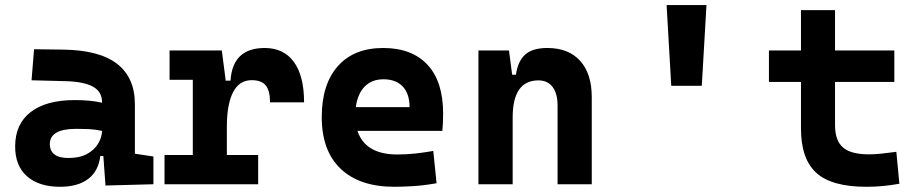

<svg xmlns="http://www.w3.org/2000/svg" viewBox="-20 -713 3556 743"><path d="M388.2 4.9 379.9 -109.4H368.2Q360.8 -49.8 320.6 -20Q280.3 9.8 212.9 9.8Q130.4 9.8 84.5 -30.8Q38.6 -71.3 38.6 -146Q38.6 -232.9 98.6 -279.3Q158.7 -325.7 269 -325.7Q301.3 -325.7 326.4 -323.2Q351.6 -320.8 375 -315.4V-316.9Q375 -358.4 339.6 -377.7Q304.2 -397 234.4 -398.9L102.1 -402.3L111.8 -522.5L224.6 -521Q365.2 -519 433.6 -465.6Q502 -412.1 502 -309.6V-118.2L573.7 -107.4V0ZM375 -206.5Q346.7 -212.4 323.7 -213.4Q300.8 -214.4 275.4 -214.4Q172.9 -214.4 172.9 -155.8Q172.9 -101.6 245.6 -101.6Q287.6 -101.6 316.2 -116.9Q344.7 -132.3 359.4 -156.5Q374 -180.7 375 -206.5Z M857.9 -222.7V-113.3H979V0H616.7V-113.3H726.1V-404.3H636.2V-517.6H838.4L853.5 -400.9H872.1Q879.9 -527.3 1004.4 -527.3Q1078.1 -527.3 1117.4 -473.1Q1156.7 -418.9 1156.7 -316.9H1024.9Q1024.9 -362.8 1008.1 -382.8Q991.2 -402.8 954.1 -402.8Q905.8 -402.8 881.8 -356Q857.9 -309.1 857.9 -222.7Z M1505.9 9.8Q1371.6 9.8 1298.3 -59.8Q1225.1 -129.4 1225.1 -259.8Q1225.1 -386.7 1287.4 -457Q1349.6 -527.3 1462.9 -527.3Q1573.7 -527.3 1634.3 -462.4Q1694.8 -397.5 1694.8 -273.4Q1694.8 -238.3 1691.9 -206.5H1363.3Q1393.6 -115.2 1517.6 -115.2Q1552.7 -115.2 1586.9 -118.9Q1621.1 -122.6 1656.7 -128.9L1669.4 -3.9Q1619.6 4.9 1578.6 7.3Q1537.6 9.8 1505.9 9.8ZM1356.9 -298.3H1564.9Q1564.9 -350.6 1538.3 -378.4Q1511.7 -406.2 1463.9 -406.2Q1418.9 -406.2 1391.4 -378.2Q1363.8 -350.1 1356.9 -298.3Z M2137.7 0V-304.2Q2137.7 -351.1 2118.4 -376.5Q2099.1 -401.9 2063.5 -401.9Q1963.9 -401.9 1963.9 -258.3V0H1831.5V-517.6H1949.7L1961.9 -423.8H1976.6Q1983.9 -476.1 2012.2 -501.7Q2040.5 -527.3 2098.1 -527.3Q2180.2 -527.3 2225.1 -477.5Q2270 -427.7 2270 -336.9V0Z M2577.6 -380.9 2559.6 -693.4H2713.9L2695.8 -380.9Z M3332.5 9.8Q3198.7 9.8 3139.2 -43.9Q3079.6 -97.7 3079.6 -215.8V-396H2955.6V-517.6H3079.6V-673.8H3211.4V-517.6H3440.9V-396H3211.4V-228.5Q3211.4 -169.4 3241.9 -142.6Q3272.5 -115.7 3342.3 -115.7Q3364.7 -115.7 3390.4 -118.4Q3416 -121.1 3448.7 -125.5L3460.4 -2Q3428.2 3.9 3397.7 6.8Q3367.2 9.8 3332.5 9.8Z"/></svg>

Font: Cascadia Mono
Style: Bold
Weight: 700
Monospace: yes
Designer: Aaron Bell
Foundry: Saja Typeworks
Version: Version 2404.023; ttfautohint (v1.8.4)